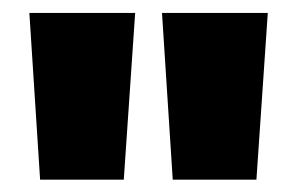

<svg xmlns="http://www.w3.org/2000/svg" viewBox="-20 -680 470 304"><path d="M194 -659.5 176 -395.5H43.5L26.5 -659.5ZM404 -659.5 386 -395.5H253.5L236.5 -659.5Z"/></svg>

Font: Anek Devanagari ExtraBold
Style: Regular
Weight: 800
Designer: Kailash Malviya (Devanagari) & Yesha Goshar (Latin)
Foundry: Ek Type
Version: Version 1.003